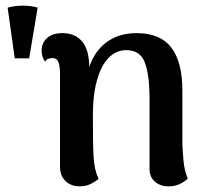

<svg xmlns="http://www.w3.org/2000/svg" viewBox="-20 -644 748 678"><path d="M7 -617 32 -438H83L113 -617Q91 -624 61.5 -624Q32 -624 7 -617ZM261 14Q231 14 211.5 -4.5Q192 -23 192 -54V-387Q191 -416 185 -427.5Q179 -439 166 -439Q160 -439 152 -437Q144 -435 139 -426Q127 -444 127 -465Q127 -492 146 -509.5Q165 -527 201 -527Q245 -527 270 -497.5Q295 -468 295 -407V-363L279 -336Q286 -396 308.5 -438.5Q331 -481 370 -504Q409 -527 463 -527Q546 -527 585 -476Q624 -425 624 -324V-135Q625 -111 628 -76.5Q631 -42 643 -13Q631 -2 614.5 6Q598 14 575 14Q546 14 527 -2.5Q508 -19 508 -48V-307Q507 -384 490.5 -425.5Q474 -467 425 -467Q401 -467 380 -453.5Q359 -440 343 -412Q327 -384 317.5 -340.5Q308 -297 308 -237Q308 -184 308.5 -149Q309 -114 310.5 -90Q312 -66 316 -48Q320 -30 328 -12Q320 -5 302.5 4.5Q285 14 261 14Z"/></svg>

Font: Arima SemiBold
Style: Regular
Weight: 600
Designer: Joana Correia and Natanael Gama
Foundry: NDISCOVER
Version: Version 1.101;gftools[0.9.23]